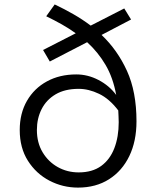

<svg xmlns="http://www.w3.org/2000/svg" viewBox="-20 -831 707 864"><path d="M334 -55.2Q395.5 -55.2 435.3 -84.2Q475.1 -113.3 494.6 -164.3Q514.2 -215.3 514.2 -280.8Q514.2 -294.4 513.4 -307.9Q512.7 -321.3 512.2 -334Q472.2 -386.7 425.5 -408.9Q378.9 -431.2 334 -431.2Q272 -431.2 230.2 -406.5Q188.5 -381.8 167.2 -339.8Q146 -297.9 146 -246.1Q146 -189 171.6 -146Q197.3 -103 240 -79.1Q282.7 -55.2 334 -55.2ZM569.8 -743.2 437 -673.8Q508.3 -606.4 551.3 -512.2Q594.2 -418 594.2 -285.2Q594.2 -195.8 562 -128.9Q529.8 -62 470.7 -24.4Q411.6 13.2 331.1 13.2Q262.2 13.2 202.4 -18.1Q142.6 -49.3 105.7 -107.4Q68.8 -165.5 68.8 -246.1Q68.8 -320.8 101.3 -377.2Q133.8 -433.6 191.2 -464.8Q248.5 -496.1 323.2 -496.1Q375.5 -496.1 423.6 -470.9Q471.7 -445.8 502.9 -403.8Q488.8 -481.4 455.1 -538.8Q421.4 -596.2 372.1 -641.1L204.1 -554.2L173.8 -606L320.8 -681.2Q292 -702.1 258.3 -721.2Q224.6 -740.2 188 -757.8L226.1 -811Q269.5 -790.5 310.3 -767.1Q351.1 -743.7 388.2 -715.8L539.1 -793Z"/></svg>

Font: Shanggu Mono N
Style: Regular
Weight: 350
Designer: GuiWonder
Version: Version 1.021